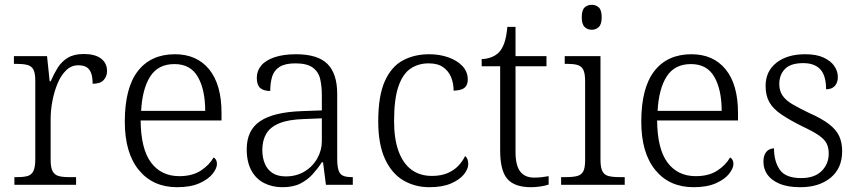

<svg xmlns="http://www.w3.org/2000/svg" viewBox="-20 -770 3577 800"><path d="M40 0V-32H52Q78 -32 94.5 -36.5Q111 -41 119 -57Q127 -73 127 -107V-433Q127 -466 119 -480.5Q111 -495 93.5 -499.5Q76 -504 47 -504H38V-536H176L187 -431H191Q204 -461 220 -487Q236 -513 262 -529Q288 -545 329 -545Q376 -545 401 -526Q426 -507 426 -474Q426 -452 412 -436.5Q398 -421 366 -421Q366 -449 359.5 -466Q353 -483 340 -490.5Q327 -498 306 -498Q277 -498 255.5 -477Q234 -456 220 -422.5Q206 -389 198.5 -350Q191 -311 191 -274V-104Q191 -71 199.5 -56Q208 -41 224.5 -36.5Q241 -32 266 -32H297V0Z M718 10Q617 10 558.5 -61.5Q500 -133 500 -263Q500 -404 554.5 -474Q609 -544 709 -544Q800 -544 851.5 -481Q903 -418 903 -299V-268H566Q567 -149 609.5 -92.5Q652 -36 727 -36Q781 -36 816.5 -59Q852 -82 870 -114Q876 -111 880 -104Q884 -97 884 -87Q884 -69 866 -46Q848 -23 811 -6.5Q774 10 718 10ZM835 -308Q835 -396 804.5 -449.5Q774 -503 707 -503Q639 -503 606 -451.5Q573 -400 568 -308Z M1156 10Q1115 10 1081 -7Q1047 -24 1027.5 -59.5Q1008 -95 1008 -148Q1008 -228 1064.5 -265.5Q1121 -303 1238 -307L1321 -310V-372Q1321 -411 1314 -441Q1307 -471 1283 -488.5Q1259 -506 1211 -506Q1168 -506 1145 -491.5Q1122 -477 1114 -451Q1106 -425 1106 -391Q1078 -391 1064 -403.5Q1050 -416 1050 -446Q1050 -475 1068.5 -497Q1087 -519 1124 -531.5Q1161 -544 1213 -544Q1304 -544 1344.5 -503.5Q1385 -463 1385 -379V-112Q1385 -80 1390 -62.5Q1395 -45 1408 -38.5Q1421 -32 1446 -32H1450V0H1338L1326 -94H1321Q1305 -69 1283.5 -45Q1262 -21 1232 -5.5Q1202 10 1156 10ZM1171 -35Q1215 -35 1249 -55.5Q1283 -76 1302 -110Q1321 -144 1321 -181V-277L1247 -274Q1181 -272 1143 -256Q1105 -240 1089 -212Q1073 -184 1073 -145Q1073 -113 1083.5 -88Q1094 -63 1115.5 -49Q1137 -35 1171 -35Z M1769 10Q1709 10 1660.5 -18.5Q1612 -47 1584 -108Q1556 -169 1556 -264Q1556 -371 1583.5 -432Q1611 -493 1659 -518.5Q1707 -544 1768 -544Q1812 -544 1848.5 -531Q1885 -518 1907 -494.5Q1929 -471 1929 -439Q1929 -423 1922.5 -412.5Q1916 -402 1903 -397.5Q1890 -393 1870 -392Q1870 -423 1859.5 -448.5Q1849 -474 1826.5 -490Q1804 -506 1766 -506Q1723 -506 1690.5 -484Q1658 -462 1640 -409.5Q1622 -357 1622 -265Q1622 -190 1641 -139Q1660 -88 1695 -62.5Q1730 -37 1780 -37Q1816 -37 1843 -48Q1870 -59 1888.5 -78Q1907 -97 1918 -120Q1925 -114 1928 -106Q1931 -98 1931 -86Q1931 -66 1913 -43.5Q1895 -21 1859 -5.5Q1823 10 1769 10Z M2192 10Q2124 10 2094 -24.5Q2064 -59 2064 -143V-494H1987V-524Q2006 -524 2025.5 -531Q2045 -538 2058 -551Q2072 -565 2081 -590Q2090 -615 2094 -658H2128V-536H2257V-494H2128V-137Q2128 -81 2147.5 -55.5Q2167 -30 2205 -30Q2222 -30 2236 -31.5Q2250 -33 2266 -36V-1Q2252 4 2231.5 7Q2211 10 2192 10Z M2318 0V-32H2338Q2367 -32 2384.5 -36.5Q2402 -41 2410 -55.5Q2418 -70 2418 -102V-431Q2418 -465 2410 -480Q2402 -495 2385.5 -499.5Q2369 -504 2343 -504H2333V-536H2482V-105Q2482 -72 2490 -56.5Q2498 -41 2515.5 -36.5Q2533 -32 2562 -32H2583V0ZM2446 -646Q2428 -646 2416 -657.5Q2404 -669 2404 -698Q2404 -728 2416 -739Q2428 -750 2446 -750Q2463 -750 2475 -739Q2487 -728 2487 -698Q2487 -669 2475 -657.5Q2463 -646 2446 -646Z M2870 10Q2769 10 2710.5 -61.5Q2652 -133 2652 -263Q2652 -404 2706.5 -474Q2761 -544 2861 -544Q2952 -544 3003.5 -481Q3055 -418 3055 -299V-268H2718Q2719 -149 2761.5 -92.5Q2804 -36 2879 -36Q2933 -36 2968.5 -59Q3004 -82 3022 -114Q3028 -111 3032 -104Q3036 -97 3036 -87Q3036 -69 3018 -46Q3000 -23 2963 -6.5Q2926 10 2870 10ZM2987 -308Q2987 -396 2956.5 -449.5Q2926 -503 2859 -503Q2791 -503 2758 -451.5Q2725 -400 2720 -308Z M3315 10Q3262 10 3228 -4.5Q3194 -19 3177.5 -42.5Q3161 -66 3161 -96Q3161 -117 3168 -129.5Q3175 -142 3185 -147Q3195 -152 3205 -152Q3205 -98 3229 -63Q3253 -28 3318 -28Q3374 -28 3403.5 -57.5Q3433 -87 3433 -130Q3433 -155 3424 -172.5Q3415 -190 3391 -206.5Q3367 -223 3322 -244Q3268 -271 3234.5 -294Q3201 -317 3185.5 -344.5Q3170 -372 3170 -412Q3170 -473 3215 -508.5Q3260 -544 3335 -544Q3382 -544 3412 -530Q3442 -516 3456.5 -494.5Q3471 -473 3471 -449Q3471 -426 3458.5 -412Q3446 -398 3422 -398Q3422 -455 3398 -481Q3374 -507 3327 -507Q3274 -507 3250.5 -482.5Q3227 -458 3227 -420Q3227 -392 3240.5 -372Q3254 -352 3282 -335.5Q3310 -319 3352 -299Q3404 -276 3434 -253Q3464 -230 3476.5 -203Q3489 -176 3489 -140Q3489 -69 3441 -29.5Q3393 10 3315 10Z"/></svg>

Font: Noto Serif Thai Light
Style: Regular
Weight: 300
Version: Version 2.001